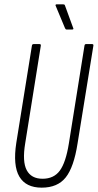

<svg xmlns="http://www.w3.org/2000/svg" viewBox="-20 -858 450 884"><path d="M172 6Q99 6 69 -45Q39 -96 55 -200L127 -648Q128 -655 135 -655H162Q169 -655 168 -648L96 -198Q82 -114 103 -74.5Q124 -35 176 -35Q228 -35 255.5 -72.5Q283 -110 297 -197L369 -648Q370 -655 376 -655H404Q411 -655 410 -648L337 -197Q320 -88 282.5 -41Q245 6 172 6ZM287 -722Q284 -722 282 -724Q280 -726 279 -729L236 -832Q235 -835 236.5 -836.5Q238 -838 240 -838H271Q274 -838 276 -837Q278 -836 279 -833L317 -729Q319 -726 317.5 -724Q316 -722 312 -722Z"/></svg>

Font: Sofia Sans Extra Condensed Light
Style: Italic
Weight: 300
Italic angle: -9°
Version: Version 4.100